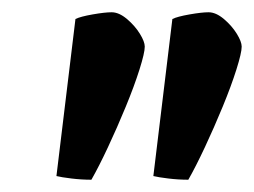

<svg xmlns="http://www.w3.org/2000/svg" viewBox="-20 -728 414 313"><path d="M129 -435Q113 -435 96.5 -437Q80 -439 72 -441L103 -697Q111 -701 131 -704.5Q151 -708 162 -708Q174 -708 187 -697Q200 -686 208 -673Q216 -660 216 -652Q216 -642 207.5 -615Q199 -588 185 -554Q171 -520 156 -488Q141 -456 129 -435ZM287 -435Q271 -435 254.5 -437Q238 -439 230 -441L261 -697Q269 -701 289 -704.5Q309 -708 320 -708Q332 -708 345 -697Q358 -686 366 -673Q374 -660 374 -652Q374 -642 365.5 -615Q357 -588 343 -554Q329 -520 314 -488Q299 -456 287 -435Z"/></svg>

Font: Texturina 72pt 72pt ExtraBold
Style: Italic
Weight: 800
Italic angle: -11°
Designer: Guillermo Torres Carreño
Foundry: Omnibus-Type
Version: Version 1.002; ttfautohint (v1.8.3)